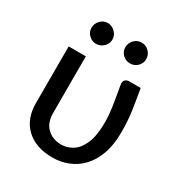

<svg xmlns="http://www.w3.org/2000/svg" viewBox="-168 -823 891 949"><g transform="rotate(30 277.0 -348.5)"><path d="M268 8Q171.5 8 117.2 -43.5Q63 -95 63 -184V-508H161V-184Q161 -130 192.2 -99.5Q223.5 -69 274.5 -69Q306 -69 336.2 -87.5Q366.5 -106 386.2 -150.2Q406 -194.5 406 -271.5Q406 -312.5 400 -353.8Q394 -395 386.5 -436Q379.5 -473.5 379.5 -478.5Q379.5 -494.5 388.2 -501.2Q397 -508 407 -508H474Q488.5 -424.5 494 -384.5Q501 -332 501 -271.5Q501 -198 481.8 -145.2Q462.5 -92.5 429.8 -58.5Q397 -24.5 355.2 -8.2Q313.5 8 268 8ZM367 -586.5Q342.5 -586.5 325 -603.5Q307.5 -620.5 307.5 -644.5Q307.5 -669.5 325 -687.2Q342.5 -705 367 -705Q391.5 -705 409 -687.2Q426.5 -669.5 426.5 -644.5Q426.5 -620.5 409 -603.5Q391.5 -586.5 367 -586.5ZM173 -586.5Q149.5 -586.5 132 -603.5Q114.5 -620.5 114.5 -644.5Q114.5 -669.5 132 -687.2Q149.5 -705 173 -705Q197 -705 215.2 -687.2Q233.5 -669.5 233.5 -644.5Q233.5 -620.5 215.2 -603.5Q197 -586.5 173 -586.5Z"/></g></svg>

Font: Verano Sans Medium
Style: Regular
Weight: 500
Designer: Lukasz Dziedzic with Adam Twardoch and Botio Nikoltchev
Foundry: tyPoland Lukasz Dziedzic
Version: Version 3.001;December 28, 2019;FontCreator 12.0.0.2547 64-b